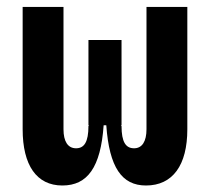

<svg xmlns="http://www.w3.org/2000/svg" viewBox="-20 -538 626 567"><path d="M411.1 9.8C490.2 9.8 533.2 -50.3 533.2 -156.2V-517.6H412.6V-156.2C412.6 -120.6 399.9 -100.1 376 -100.1C351.6 -100.1 338.9 -118.2 338.9 -166L336.9 -168H338.9V-419.9H241.2V-168H243.2L241.2 -166C241.2 -118.2 228.5 -100.1 204.6 -100.1C180.2 -100.1 167.5 -120.6 167.5 -156.2V-517.6H46.9V-156.2C46.9 -50.3 87.9 9.8 164.1 9.8C238.3 9.8 277.3 -43.5 286.1 -168H293.9C302.7 -43.5 339.8 9.8 411.1 9.8Z"/></svg>

Font: Cascadia Code PL SemiBold
Style: Regular
Weight: 600
Monospace: yes
Designer: Aaron Bell
Foundry: Saja Typeworks
Version: Version 2404.023